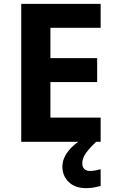

<svg xmlns="http://www.w3.org/2000/svg" viewBox="-20 -734 600 994"><path d="M501 0H90V-714H501V-590H241V-433H483V-309H241V-125H501ZM406 111Q406 131 417 141Q428 151 445 151Q461 151 476 148Q491 145 501 142V229Q485 233 467 236.5Q449 240 425 240Q369 240 336 208.5Q303 177 303 128Q303 99 318 72Q333 45 357.5 22.5Q382 0 413 -17L478 0Q444 32 425 58.5Q406 85 406 111Z"/></svg>

Font: Noto Sans Thai
Style: Bold
Weight: 700
Designer: Monotype Design Team
Foundry: Monotype Imaging Inc.
Version: Version 2.001